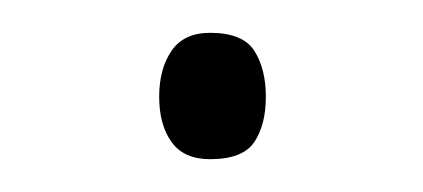

<svg xmlns="http://www.w3.org/2000/svg" viewBox="-20 -88 258 117"><path d="M77 -29Q77 -46 84.5 -57Q92 -68 108 -68Q128 -68 135 -57Q142 -46 142 -29Q142 -12 135 -1.5Q128 9 108 9Q92 9 84.5 -1.5Q77 -12 77 -29Z"/></svg>

Font: Noto Sans Disp ExtLt
Style: Regular
Weight: 200
Designer: Monotype Design Team
Foundry: Monotype Imaging Inc.
Version: Version 2.000;GOOG;noto-source:20170915:90ef993387c0